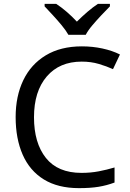

<svg xmlns="http://www.w3.org/2000/svg" viewBox="-20 -964 672 994"><path d="M403 -645Q288 -645 222 -568Q156 -491 156 -357Q156 -224 217.5 -146.5Q279 -69 402 -69Q449 -69 491 -77Q533 -85 573 -97V-19Q533 -4 490.5 3Q448 10 389 10Q280 10 207 -35Q134 -80 97.5 -163Q61 -246 61 -358Q61 -466 100.5 -548.5Q140 -631 217 -677.5Q294 -724 404 -724Q459 -724 510 -713Q561 -702 601 -682L565 -606Q532 -621 491.5 -633Q451 -645 403 -645ZM334 -784Q321 -807 299 -833.5Q277 -860 253 -886Q229 -912 211 -931V-944H271Q297 -927 325 -903Q353 -879 378 -852Q405 -879 433 -903Q461 -927 487 -944H549V-931Q530 -912 505.5 -886Q481 -860 458.5 -833.5Q436 -807 424 -784Z"/></svg>

Font: Noto Sans Vithkuqi
Style: Regular
Weight: 400
Version: Version 1.001